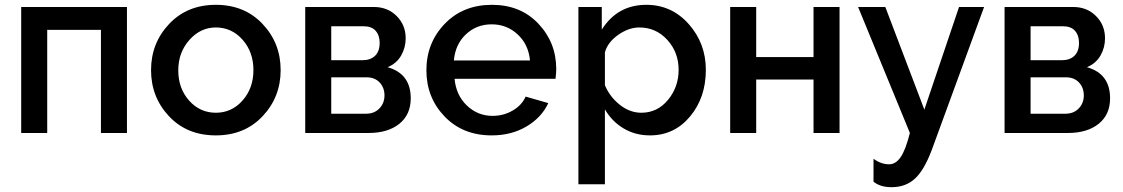

<svg xmlns="http://www.w3.org/2000/svg" viewBox="-20 -552 4661 797"><path d="M507 -523V0H399V-428H176V0H68V-523Z M876 10Q756 10 681.5 -69.5Q607 -149 607 -261Q607 -373 682 -452.5Q757 -532 876 -532Q995 -532 1070 -452.5Q1145 -373 1145 -261Q1145 -149 1070 -69.5Q995 10 876 10ZM720 -260Q720 -185 765 -134.5Q810 -84 876 -84Q942 -84 987 -135Q1032 -186 1032 -261Q1032 -336 987 -387Q942 -438 876 -438Q812 -438 766 -386Q720 -334 720 -260Z M1247 -523H1532Q1589 -523 1626.5 -485.5Q1664 -448 1664 -393Q1664 -355 1645.5 -322Q1627 -289 1589 -273Q1685 -246 1685 -144Q1685 -76 1637.5 -38Q1590 0 1510 0H1247ZM1355 -302H1484Q1518 -302 1537 -320.5Q1556 -339 1556 -374Q1556 -405 1539.5 -424Q1523 -443 1489 -443H1355ZM1355 -80H1500Q1534 -80 1555 -102Q1576 -124 1576 -156Q1576 -188 1556 -209.5Q1536 -231 1502 -231H1355Z M2021 10Q1901 10 1825.5 -68.5Q1750 -147 1750 -260Q1750 -374 1826 -453Q1902 -532 2022 -532Q2141 -532 2215 -453.5Q2289 -375 2289 -265Q2289 -252 2286 -225H1867Q1873 -157 1918 -114Q1963 -71 2025 -71Q2070 -71 2108 -93Q2146 -115 2162 -151L2256 -124Q2228 -64 2165.5 -27Q2103 10 2021 10ZM1864 -301H2180Q2174 -367 2129 -409Q2084 -451 2021 -451Q1958 -451 1914 -409.5Q1870 -368 1864 -301Z M2678 10Q2617 10 2568.5 -19Q2520 -48 2491 -98V213H2381V-523H2478V-429Q2543 -532 2663 -532Q2768 -532 2839 -452Q2910 -372 2910 -262Q2910 -147 2844.5 -68.5Q2779 10 2678 10ZM2642 -84Q2709 -84 2753 -137.5Q2797 -191 2797 -262Q2797 -335 2750 -386.5Q2703 -438 2634 -438Q2590 -438 2546.5 -407.5Q2503 -377 2491 -335V-198Q2512 -149 2553.5 -116.5Q2595 -84 2642 -84Z M3119 -523V-315H3357V-523H3465V0H3357V-222H3119V0H3011V-523Z M3606 202V107Q3637 130 3671 130Q3698 130 3718.5 100.5Q3739 71 3757 0L3542 -523H3655L3817 -97L3961 -523H4065L3848 70Q3816 155 3777.5 190Q3739 225 3681 225Q3633 225 3606 202Z M4150 -523H4435Q4492 -523 4529.5 -485.5Q4567 -448 4567 -393Q4567 -355 4548.5 -322Q4530 -289 4492 -273Q4588 -246 4588 -144Q4588 -76 4540.5 -38Q4493 0 4413 0H4150ZM4258 -302H4387Q4421 -302 4440 -320.5Q4459 -339 4459 -374Q4459 -405 4442.5 -424Q4426 -443 4392 -443H4258ZM4258 -80H4403Q4437 -80 4458 -102Q4479 -124 4479 -156Q4479 -188 4459 -209.5Q4439 -231 4405 -231H4258Z"/></svg>

Font: Raleway
Style: Regular
Weight: 600
Designer: Matt McInerney, Pablo Impallari, Rodrigo Fuenzalida
Foundry: Matt McInerney, Pablo Impallari, Rodrigo Fuenzalida
Version: Version 1.000;PS 001.001;hotconv 1.0.56; ttfautohint (v1.5)